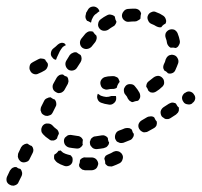

<svg xmlns="http://www.w3.org/2000/svg" viewBox="-30 -383 630 600"><path d="M39 156Q38 150 34 145Q30 144 27 143Q24 141 21 139Q19 139 17 139Q15 139 13 140Q9 141 6 144Q3 147 1 150L-8 169Q-11 176 -9 184Q-6 192 2 195Q5 197 9 197Q13 198 17 196Q21 195 24 192Q27 190 28 186L37 168Q40 162 39 156ZM252 109Q254 109 256 109Q264 109 270 114Q276 120 277 128Q277 132 275 136Q274 140 271 143Q268 146 265 147Q261 149 257 149Q255 149 252 149Q243 149 235 149Q231 148 227 147Q224 145 221 142Q219 140 218 138Q217 135 217 133Q217 132 217 132Q220 125 220 117Q223 113 227 111Q232 108 237 109Q244 109 252 109ZM325 91Q328 90 332 89Q336 89 340 90Q344 91 347 94Q350 96 352 100Q356 107 353 115Q351 123 344 127Q334 132 323 136Q319 138 315 137Q311 137 307 136Q305 135 303 133Q301 131 299 129Q299 128 299 128Q299 120 296 113Q297 108 300 104Q304 101 309 99Q317 96 325 91ZM182 100Q186 101 190 102Q192 103 193 105Q195 107 196 109Q197 112 197 116Q197 120 196 124Q193 132 185 135Q177 138 170 135Q158 131 149 125Q145 122 143 119Q140 116 139 112Q139 109 139 106Q139 103 140 100Q146 97 150 92Q152 90 153 88Q155 88 156 88Q158 87 159 87Q163 91 167 94Q174 98 182 100ZM74 83Q73 77 69 73Q65 72 62 70Q59 68 56 66Q54 66 52 66Q50 67 48 67Q44 69 41 71Q38 74 36 77L27 96Q26 99 26 103Q25 107 27 111Q28 115 31 118Q33 121 37 123Q44 126 52 123Q60 121 63 113L72 95Q75 89 74 83ZM269 43Q265 43 261 45Q258 47 255 50Q253 53 252 57Q250 60 251 64Q251 68 253 72Q255 75 258 78Q261 81 265 82Q268 83 272 83Q283 82 294 80Q298 79 302 77Q305 75 307 72Q309 70 310 67Q310 65 311 62Q310 61 309 59Q307 53 307 48Q303 43 298 41Q293 39 288 40Q278 42 269 43ZM186 78Q178 76 173 69Q169 62 170 54Q171 50 173 47Q176 44 179 42Q182 39 186 39Q190 38 194 39Q203 40 213 42Q217 42 220 44Q224 46 226 49Q227 50 228 52Q228 53 229 54Q228 60 228 66Q228 68 229 69Q226 75 220 79Q215 82 208 81Q197 80 186 78ZM356 63Q352 64 348 64Q344 64 341 62Q337 61 334 58Q332 55 330 51Q328 43 331 36Q334 28 342 25Q351 22 360 18Q364 17 368 17Q372 17 376 18Q377 19 379 20Q380 21 382 22Q383 26 385 31Q386 33 388 35Q389 42 385 47Q382 53 376 55Q366 59 356 63ZM130 56Q126 55 123 52Q112 45 104 36Q102 33 100 30Q99 26 99 22Q99 18 101 14Q102 11 105 8Q111 2 120 3Q128 3 134 9Q139 15 146 20Q150 22 152 27Q154 31 154 35Q150 42 148 50Q148 50 148 50Q146 52 143 54Q141 55 138 56Q134 56 130 56ZM459 9Q461 3 460 -3Q458 -5 456 -8Q454 -12 452 -16Q451 -17 449 -18Q448 -18 446 -19Q442 -20 438 -19Q434 -19 430 -17Q422 -12 413 -7Q406 -3 403 5Q401 13 405 20Q407 23 410 26Q413 28 417 30Q421 31 425 30Q429 30 432 28Q441 23 450 18Q456 15 459 9ZM526 -31Q528 -34 529 -38Q529 -40 529 -42Q529 -45 529 -47Q526 -49 524 -52Q522 -55 520 -59Q519 -60 517 -61Q515 -61 513 -62Q509 -63 505 -62Q502 -61 498 -59L481 -48Q474 -43 472 -35Q471 -27 475 -20Q477 -17 481 -15Q484 -12 488 -11Q492 -11 496 -11Q500 -12 503 -14L520 -25Q523 -28 526 -31ZM146 -57Q146 -61 145 -65Q144 -67 143 -69Q143 -70 141 -72Q137 -73 134 -75Q131 -77 128 -79Q122 -79 117 -76Q111 -74 108 -68L99 -50Q97 -46 97 -42Q96 -38 98 -35Q99 -31 101 -28Q104 -25 108 -23Q111 -21 115 -21Q119 -20 123 -22Q127 -23 130 -25Q133 -28 135 -32L144 -50Q146 -53 146 -57ZM302 -80Q310 -80 318 -83Q318 -83 319 -83Q320 -83 322 -83Q327 -83 332 -83Q333 -81 333 -78Q333 -76 333 -73Q332 -65 325 -60Q319 -55 311 -56Q296 -58 286 -62Q278 -65 275 -73Q272 -80 275 -88Q275 -89 275 -89Q276 -90 276 -90Q280 -87 285 -84Q293 -81 302 -80ZM580 -74Q581 -82 576 -88Q572 -95 563 -97Q555 -98 549 -93H548Q541 -88 539 -80Q538 -72 543 -65Q547 -58 556 -57Q564 -55 571 -60V-61Q578 -65 580 -74ZM375 -68Q372 -71 370 -74Q367 -82 362 -87Q359 -90 358 -94Q357 -98 357 -102Q357 -106 359 -109Q361 -113 364 -116Q370 -121 378 -120Q387 -120 392 -113Q400 -104 406 -93Q409 -86 408 -79Q406 -72 401 -68Q400 -68 400 -68Q392 -67 385 -64Q384 -64 384 -64Q383 -64 382 -64Q378 -66 375 -68ZM184 -128Q184 -132 183 -136Q183 -138 182 -139Q181 -141 180 -143Q176 -144 172 -146Q169 -148 167 -150Q161 -151 155 -148Q150 -145 147 -140L137 -122Q133 -115 135 -107Q137 -99 145 -95Q148 -93 152 -92Q156 -92 160 -93Q164 -94 167 -97Q170 -99 172 -103L182 -121Q183 -124 184 -128ZM450 -141Q457 -146 465 -146Q473 -145 478 -139Q481 -136 482 -132Q483 -128 483 -124Q483 -120 481 -117Q479 -113 476 -111Q468 -103 458 -97Q455 -95 451 -94Q447 -93 443 -94Q440 -94 438 -96Q436 -97 434 -99Q433 -100 433 -101Q431 -107 427 -112Q427 -118 429 -122Q431 -127 436 -130Q443 -135 450 -141ZM319 -105Q314 -105 310 -104Q306 -103 302 -103Q299 -103 295 -105Q291 -106 289 -109Q286 -112 285 -116Q282 -124 285 -131Q289 -139 297 -142Q307 -145 319 -145Q322 -145 325 -145Q329 -145 332 -143Q336 -142 339 -139Q341 -136 342 -133Q343 -130 344 -127Q341 -124 339 -120Q336 -115 335 -109Q333 -107 329 -106Q326 -105 323 -105Q321 -105 319 -105ZM118 -173Q121 -179 119 -185Q118 -187 117 -188Q113 -192 111 -197Q106 -200 100 -200Q95 -201 90 -198Q81 -193 73 -189Q70 -187 67 -185Q64 -182 63 -178Q62 -174 62 -170Q62 -166 64 -163Q67 -155 75 -152Q83 -149 90 -153Q100 -157 110 -163Q116 -167 118 -173ZM488 -198Q490 -202 492 -205Q495 -208 498 -210Q502 -211 506 -212Q510 -212 513 -211Q521 -209 525 -201Q529 -194 527 -186Q523 -175 518 -164Q517 -161 514 -158Q511 -155 507 -154Q504 -153 501 -153Q498 -153 495 -154Q490 -160 483 -163Q483 -163 483 -164Q480 -168 480 -173Q480 -177 482 -182Q486 -189 488 -198ZM225 -200Q225 -206 222 -211Q218 -213 214 -216Q212 -218 210 -219Q204 -221 198 -218Q192 -216 188 -211Q183 -202 177 -193Q173 -186 175 -178Q177 -170 184 -165Q191 -161 199 -163Q207 -165 211 -172Q217 -181 222 -189Q225 -194 225 -200ZM166 -236Q171 -240 176 -242Q174 -245 172 -247Q167 -250 161 -249Q156 -248 151 -244Q144 -237 136 -231Q130 -226 129 -217Q128 -209 134 -203Q136 -200 139 -198Q142 -197 145 -196Q146 -200 148 -204L157 -223Q161 -230 166 -236ZM272 -262Q273 -267 271 -272Q266 -276 262 -282Q261 -283 261 -284Q255 -286 248 -285Q242 -283 237 -278Q231 -271 224 -262Q219 -255 220 -247Q221 -239 227 -234Q234 -229 242 -230Q250 -231 256 -237Q262 -245 268 -252Q271 -257 272 -262ZM488 -264Q485 -272 488 -280Q492 -287 499 -290Q507 -293 515 -290Q522 -286 525 -279Q530 -267 532 -255Q533 -248 529 -242Q526 -235 519 -233Q512 -235 504 -234Q503 -234 503 -234Q499 -236 496 -240Q493 -244 492 -248Q491 -257 488 -264ZM330 -306Q333 -310 334 -315Q330 -322 329 -330Q329 -330 329 -331Q324 -336 317 -337Q311 -339 304 -335Q294 -330 285 -323Q278 -318 277 -310Q275 -302 280 -295Q285 -288 293 -287Q301 -286 308 -290Q316 -296 323 -300Q328 -302 330 -306ZM444 -308Q436 -311 433 -319Q429 -327 432 -334Q435 -342 443 -345Q451 -349 458 -345Q470 -341 480 -334Q486 -330 488 -323Q491 -316 487 -309Q482 -307 478 -303Q476 -301 474 -298Q470 -297 466 -298Q462 -299 458 -301Q452 -305 444 -308ZM242 -318Q241 -319 240 -321Q239 -323 238 -325Q237 -328 237 -331Q237 -334 238 -337Q238 -339 239 -342Q239 -344 241 -346Q243 -350 245 -353Q249 -360 257 -362Q266 -364 273 -359Q276 -357 278 -354Q280 -351 281 -348Q276 -345 272 -341Q265 -337 261 -330Q256 -322 255 -314Q254 -313 254 -312Q252 -314 249 -315Q246 -317 242 -318ZM373 -315Q365 -314 359 -319Q352 -324 351 -333Q351 -341 356 -347Q361 -354 369 -355Q380 -356 391 -356Q398 -356 404 -352Q409 -348 411 -341Q409 -334 409 -327Q409 -326 409 -325Q406 -321 401 -319Q397 -316 392 -316Q382 -316 373 -315Z"/></svg>

Font: FRB American Cursive Dashed
Style: Bold Italic
Weight: 700
Italic angle: -25°
Version: Version 2.0;Modular Font Editor K font №1